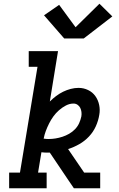

<svg xmlns="http://www.w3.org/2000/svg" viewBox="-20 -1009 640 1029"><path d="M29 0V-84H87L181 -651H134V-735H291L247 -465Q263 -481 281 -494.5Q299 -508 318.5 -517.5Q338 -527 359 -532.5Q380 -538 401 -538Q428 -538 452 -526.5Q476 -515 491 -494Q506 -473 511.5 -446.5Q517 -420 512 -393Q507 -362 493.5 -332Q480 -302 457 -277.5Q434 -253 405 -236.5Q376 -220 345 -210L431 -84H517V0H376L346 -44L247 -191Q244 -191 240.5 -191Q237 -191 234 -191Q226 -191 218 -191.5Q210 -192 202 -193L184 -84H230V0ZM240 -264Q259 -264 277.5 -267Q296 -270 314.5 -276Q333 -282 350.5 -292Q368 -302 382 -316.5Q396 -331 404 -348.5Q412 -366 416 -385Q418 -397 416.5 -409Q415 -421 410 -431Q405 -441 395.5 -447.5Q386 -454 374 -454Q353 -454 333 -443.5Q313 -433 296 -418Q279 -403 266 -385Q253 -367 243 -347Q233 -327 225.5 -307Q218 -287 214 -266Q221 -265 227.5 -264.5Q234 -264 240 -264ZM324 -803 216 -927 297 -983 385 -863 513 -989 582 -921 429 -803Z"/></svg>

Font: Iosevka Curly Slab MdEx
Style: Italic
Weight: 500
Width: 7
Italic angle: -9°
Monospace: yes
Designer: Belleve Invis
Foundry: Belleve Invis
Version: Version 11.0.0; ttfautohint (v1.8.3)